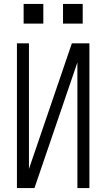

<svg xmlns="http://www.w3.org/2000/svg" viewBox="-20 -955 540 975"><path d="M66 0V-735H127V-97L345 -735H434V0H373V-638L155 0ZM400 -835H300V-935H400ZM100 -835V-935H200V-835Z"/></svg>

Font: Iosevka SS04 Light
Style: Regular
Weight: 300
Monospace: yes
Designer: Belleve Invis
Foundry: Belleve Invis
Version: Version 19.0.0; ttfautohint (v1.8.4)